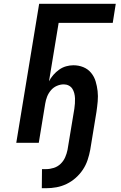

<svg xmlns="http://www.w3.org/2000/svg" viewBox="-20 -755 640 1015"><path d="M224 240H201L202 139H224Q244 139 264.5 132.5Q285 126 300.5 111Q316 96 324.5 76.5Q333 57 337 37L373 -180Q375 -194 376 -208Q377 -222 376.5 -235.5Q376 -249 372.5 -262.5Q369 -276 362 -286.5Q355 -297 343 -303Q331 -309 317 -309Q299 -309 280.5 -301Q262 -293 249 -277.5Q236 -262 229 -244Q222 -226 219 -207L185 0H66L187 -735H592L576 -634H290L239 -325Q248 -343 262 -359Q276 -375 293 -387Q310 -399 329.5 -404.5Q349 -410 368 -410Q396 -410 420.5 -400Q445 -390 461.5 -370Q478 -350 485.5 -325Q493 -300 496 -273.5Q499 -247 496.5 -219Q494 -191 490 -164L457 37Q452 64 443 91Q434 118 418 142Q402 166 380 185.5Q358 205 332 217.5Q306 230 278.5 235Q251 240 224 240Z"/></svg>

Font: Iosevka Extended Oblique
Style: Bold
Weight: 700
Width: 7
Italic angle: -9°
Monospace: yes
Designer: Belleve Invis
Foundry: Belleve Invis
Version: Version 32.5.0; ttfautohint (v1.8.4)